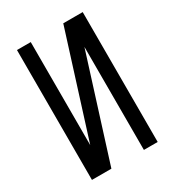

<svg xmlns="http://www.w3.org/2000/svg" viewBox="-178 -838 855 941"><g transform="rotate(-30 250.0 -367.5)"><path d="M64 0V-735H142V-152L326 -735H436V0H358V-583L174 0Z"/></g></svg>

Font: Iosevka NFM
Style: Regular
Weight: 400
Monospace: yes
Designer: Belleve Invis
Foundry: Belleve Invis
Version: Version 29.0.4; ttfautohint (v1.8.4);Nerd Fonts 3.3.0